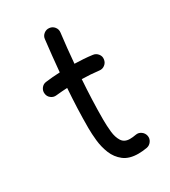

<svg xmlns="http://www.w3.org/2000/svg" viewBox="-166 -713 729 825"><g transform="rotate(-30 199.0 -300.0)"><path d="M348.6 -396Q346.7 -380.9 334.7 -371.6Q322.8 -362.3 308.1 -364.3Q268.1 -369.1 223.6 -370.1Q220.2 -321.3 218.3 -272.2Q216.3 -223.1 216.3 -173.3Q216.3 -142.1 219.5 -112.3Q222.7 -82.5 235.1 -63.2Q247.6 -43.9 274.9 -43.9Q288.6 -43.9 304.7 -46.9Q319.3 -49.8 331.8 -41Q344.2 -32.2 347.2 -17.6Q350.1 -2.9 341.3 9.8Q332.5 22.5 317.9 25.4Q306.2 27.3 295.4 28.3Q284.7 29.3 274.9 29.3Q229.5 29.3 202.9 8.5Q176.3 -12.2 163.3 -44.2Q150.4 -76.2 146.7 -110.8Q143.1 -145.5 143.1 -173.3Q143.1 -222.7 145 -271.5Q147 -320.3 150.4 -368.7Q122.1 -367.2 94.7 -364.3Q80.1 -362.3 67.9 -371.6Q55.7 -380.9 54.2 -396Q52.2 -410.6 61.5 -422.9Q70.8 -435.1 85.9 -436.5Q119.6 -440.9 156.2 -442.4Q159.7 -481.4 163.8 -520.5Q168 -559.6 172.4 -598.1Q173.8 -612.8 185.8 -622.3Q197.8 -631.8 212.9 -629.9Q227.5 -628.4 237.1 -616.5Q246.6 -604.5 244.6 -589.4Q240.2 -552.7 236.3 -516.1Q232.4 -479.5 229.5 -442.9Q252 -442.4 273.9 -440.9Q295.9 -439.5 317.4 -436.5Q332 -434.6 341.6 -422.6Q351.1 -410.6 348.6 -396Z"/></g></svg>

Font: Mikhak Regular
Style: Regular
Weight: 400
Designer: Amin Abedi
Version: Version 3.3